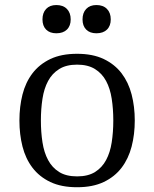

<svg xmlns="http://www.w3.org/2000/svg" viewBox="-20 -747 624 777"><path d="M58.6 -259.3Q58.6 -315.4 71 -364.5Q83.5 -413.6 111.3 -450.2Q139.2 -486.8 183.6 -508.1Q228 -529.3 292 -529.3Q355.5 -529.3 399.9 -508.1Q444.3 -486.8 472.2 -450.2Q500 -413.6 512.7 -364.5Q525.4 -315.4 525.4 -259.3Q525.4 -203.1 512.7 -154.1Q500 -105 472.2 -68.4Q444.3 -31.7 399.9 -10.5Q355.5 10.7 292 10.7Q228 10.7 183.6 -10.5Q139.2 -31.7 111.3 -68.4Q83.5 -105 71 -154.1Q58.6 -203.1 58.6 -259.3ZM145.5 -259.3Q145.5 -212.4 151.9 -171.1Q158.2 -129.9 174.6 -99.4Q190.9 -68.8 219.2 -51Q247.6 -33.2 292 -33.2Q336.4 -33.2 364.7 -51Q393.1 -68.8 409.4 -99.4Q425.8 -129.9 432.1 -171.1Q438.5 -212.4 438.5 -259.3Q438.5 -306.2 432.1 -347.4Q425.8 -388.7 409.4 -419.2Q393.1 -449.7 364.5 -467.5Q335.9 -485.4 292 -485.4Q248 -485.4 219.5 -467.5Q190.9 -449.7 174.6 -419.2Q158.2 -388.7 151.9 -347.4Q145.5 -306.2 145.5 -259.3ZM151.9 -668.5Q151.9 -695.3 166.7 -710.9Q181.6 -726.6 208 -726.6Q235.4 -726.6 250.7 -710.9Q266.1 -695.3 266.1 -668.5Q266.1 -642.1 250.7 -627.2Q235.4 -612.3 208 -612.3Q181.6 -612.3 166.7 -627.2Q151.9 -642.1 151.9 -668.5ZM314 -668.5Q314 -695.3 328.9 -710.9Q343.8 -726.6 370.1 -726.6Q397.5 -726.6 412.8 -710.9Q428.2 -695.3 428.2 -668.5Q428.2 -642.1 412.8 -627.2Q397.5 -612.3 370.1 -612.3Q343.8 -612.3 328.9 -627.2Q314 -642.1 314 -668.5Z"/></svg>

Font: Arian Grqi
Style: Regular
Weight: 400
Designer: Ruben Hakobyan (Tarumian)
Foundry: Ruben Hakobyan (Tarumian)
Version: Version 1.003